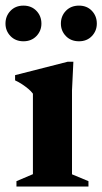

<svg xmlns="http://www.w3.org/2000/svg" viewBox="-36 -680 373 700"><path d="M231.5 -455 226.5 -350.5V-44.5L286.5 -19.5V0H24V-19.5L84 -45V-338.5Q77 -348 67 -356.2Q57 -364.5 45 -372.5Q33 -380.5 19 -387V-406L211 -455ZM49.5 -529.5Q20.5 -529.5 2.2 -548.5Q-16 -567.5 -16 -594Q-16 -621.5 2.2 -640.5Q20.5 -659.5 49.5 -659.5Q78.5 -659.5 96.8 -640.5Q115 -621.5 115 -594Q115 -567.5 96.8 -548.5Q78.5 -529.5 49.5 -529.5ZM252 -529.5Q222.5 -529.5 204.2 -548.5Q186 -567.5 186 -594Q186 -621.5 204.2 -640.5Q222.5 -659.5 252 -659.5Q281 -659.5 299 -640.5Q317 -621.5 317 -594Q317 -567.5 299 -548.5Q281 -529.5 252 -529.5Z"/></svg>

Font: Newsreader 24pt
Style: Bold
Weight: 700
Designer: Hugues Gentile
Foundry: Production Type
Version: Version 1.003